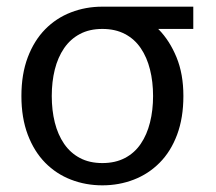

<svg xmlns="http://www.w3.org/2000/svg" viewBox="-20 -551 656 582"><path d="M290.3 10.8Q239.7 10.8 195.1 -6.5Q150.5 -23.7 117 -57.7Q83.6 -91.6 64.2 -142.6Q44.9 -193.6 44.9 -260Q44.9 -326.4 64.2 -377.4Q83.6 -428.4 117 -462.3Q150.5 -496.3 195.1 -513.5Q239.7 -530.8 290.3 -530.8Q341.3 -530.8 384.6 -513.7Q427.9 -496.6 461.2 -461.6Q494.3 -427.8 515.1 -377.3Q535.9 -326.7 535.9 -260Q535.9 -193.6 516.8 -142.6Q497.7 -91.6 463.9 -57.7Q430.2 -23.7 385.6 -6.5Q340.9 10.8 290.3 10.8ZM290.3 -56.7Q329.6 -56.7 358.8 -72.1Q388 -87.4 406.7 -115.1Q425.5 -142.8 434.7 -179.8Q444 -216.8 444 -260Q444 -303.2 434.7 -340.2Q425.5 -377.2 406.7 -404.9Q388 -432.6 358.8 -447.9Q329.6 -463.3 290.3 -463.3Q251.1 -463.3 222.2 -447.9Q193.3 -432.6 174.3 -404.9Q155.4 -377.2 146.1 -340.2Q136.9 -303.2 136.9 -260Q136.9 -216.8 146.1 -179.8Q155.4 -142.8 174.3 -115.1Q193.3 -87.4 222.2 -72.1Q251.1 -56.7 290.3 -56.7ZM290.7 -463.3V-530.8H565.9V-463.3Z"/></svg>

Font: Murecho Thin
Style: Regular
Weight: 100
Designer: Neil Summerour
Foundry: Positype
Version: Version 1.010